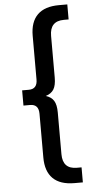

<svg xmlns="http://www.w3.org/2000/svg" viewBox="-62 -777 475 1006"><g transform="rotate(-5 175.5 -274.0)"><path d="M178 -274Q207 -265 220 -244Q233 -223 233 -182V37Q233 115 307 115H332V194H288Q213 194 175 156.5Q137 119 137 46V-184Q137 -234 92 -234H57V-314H92Q137 -314 137 -364V-594Q137 -667 175 -704.5Q213 -742 288 -742H332V-663H307Q233 -663 233 -585V-366Q233 -325 220 -304Q207 -283 178 -274Z"/></g></svg>

Font: APTA Sans Medium
Style: Bold
Weight: 500
Version: Version 7.200